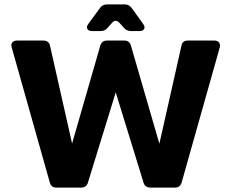

<svg xmlns="http://www.w3.org/2000/svg" viewBox="-20 -851 1050 871"><path d="M236 0Q212 0 206 -23L33 -636Q29 -650 36 -658.5Q43 -667 57 -667H177Q202 -667 207 -643L307 -200L435 -644Q442 -667 466 -667H544Q568 -667 574 -644L703 -199L803 -643Q807 -667 832 -667H953Q967 -667 973.5 -658.5Q980 -650 977 -636L804 -23Q797 0 774 0H662Q638 0 631 -23L505 -432L379 -23Q372 0 348 0ZM398 -710Q381 -710 376 -720Q371 -730 381 -743L433 -814Q445 -831 465 -831H546Q566 -831 578 -814L629 -743Q639 -730 634 -720Q629 -710 612 -710H575Q554 -710 541 -726L524 -745Q505 -768 487 -746L469 -726Q457 -710 436 -710Z"/></svg>

Font: Pitagon Sans
Style: Bold
Weight: 700
Designer: Travis Tran
Foundry: Pitagon
Version: Version 1.001; ttfautohint (v1.8.4.7-5d5b);gftools[0.9.26]